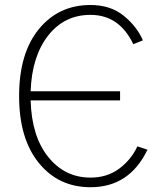

<svg xmlns="http://www.w3.org/2000/svg" viewBox="-20 -743 650 780"><path d="M57.6 -352.5Q57.6 -526.4 137.7 -624.5Q217.8 -722.7 347.7 -722.7Q428.7 -722.7 482.4 -679.2Q536.1 -635.7 560.5 -579.1L521.5 -563.5Q464.8 -682.6 347.7 -682.6Q241.2 -682.6 175.3 -598.1Q109.4 -513.7 104.5 -372.1H467.8V-335H104.5Q108.4 -189.5 175.8 -105.5Q243.2 -21.5 347.7 -21.5Q415 -21.5 463.9 -57.6Q512.7 -93.8 538.1 -148.4L579.1 -134.8Q505.9 17.6 347.7 17.6Q217.8 17.6 137.7 -81.1Q57.6 -179.7 57.6 -352.5Z"/></svg>

Font: Gothic A1 ExtraLight
Style: Regular
Weight: 275
Designer: HanYang I&C Co.,Ltd.
Foundry: HanYang I&C Co.,Ltd.
Version: Version 2.50